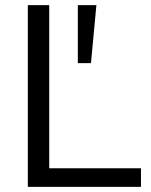

<svg xmlns="http://www.w3.org/2000/svg" viewBox="-20 -725 585 745"><path d="M88 0V-705H171V-72H527V0ZM282 -480V-705H354L333 -480Z"/></svg>

Font: Mulish
Style: Regular
Weight: 400
Designer: Vernon Adams
Foundry: Vernon Adams
Version: Version 3.603; ttfautohint (v1.8.3)